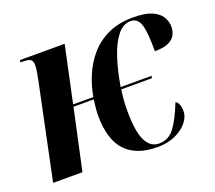

<svg xmlns="http://www.w3.org/2000/svg" viewBox="-98 -673 908 812"><g transform="rotate(-20 355.5 -266.5)"><path d="M482 9Q388 9 339.5 -42.5Q291 -94 291 -203Q291 -220 293 -237Q295 -254 297 -273H206L147 0H15L105 -431Q108 -447 111 -463.5Q114 -480 114 -494Q114 -512 105 -519Q96 -526 69 -526H59L61 -536H262L208 -283H299Q307 -330 326 -375.5Q345 -421 377.5 -459Q410 -497 458 -519.5Q506 -542 572 -542Q625 -542 655 -529Q685 -516 698 -495Q711 -474 711 -450Q711 -432 703 -415Q695 -398 673.5 -387Q652 -376 610 -376Q610 -465 598.5 -498Q587 -531 556 -531Q522 -531 495.5 -497Q469 -463 451 -406.5Q433 -350 422 -283H561L559 -273H421Q417 -248 415.5 -224.5Q414 -201 414 -176Q414 -88 434 -45.5Q454 -3 494 -3Q538 -3 565 -40.5Q592 -78 618 -144Q626 -140 631.5 -128.5Q637 -117 637 -96Q637 -71 617 -46.5Q597 -22 562.5 -6.5Q528 9 482 9Z"/></g></svg>

Font: Noto Serif Display ExtraCondensed
Style: Bold Italic
Weight: 700
Width: 2
Italic angle: -12°
Designer: Monotype Design Team
Foundry: Monotype Imaging Inc.
Version: Version 2.009